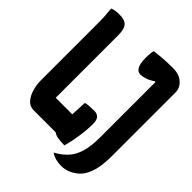

<svg xmlns="http://www.w3.org/2000/svg" viewBox="-230 -829 1060 1060"><g transform="rotate(45 300.0 -299.5)"><path d="M113 0Q82 0 62.5 -22.5Q43 -45 33.5 -78.5Q24 -112 24 -144V-591Q24 -623 22.5 -648.5Q21 -674 18 -700Q31 -705 43 -707Q55 -709 75 -709Q116 -709 133 -690Q150 -671 150 -624V-135H272Q275 -135 279 -135Q280 -157 281.5 -181Q283 -205 284 -229Q295 -232 315.5 -233.5Q336 -235 351 -235Q373 -235 385.5 -222.5Q398 -210 398 -178Q398 -132 390 -79Q382 -26 370 17Q303 17 285 0ZM356 87Q400 63 426.5 32.5Q453 2 465.5 -43Q478 -88 478 -155V-584L473 -587Q453 -572 430.5 -564Q408 -556 390 -556Q345 -556 345 -644Q345 -681 351 -700Q373 -703 410.5 -706Q448 -709 493 -709Q541 -709 569 -683.5Q597 -658 597 -623V-129Q597 -57 584 -12Q571 33 548 59Q525 84 496 97Q467 110 438 110Q388 110 356 87Z"/></g></svg>

Font: Recursive Mn Csl St
Style: Bold
Weight: 700
Monospace: yes
Version: Version 1.079;hotconv 1.0.112;makeotfexe 2.5.65598; ttfautoh